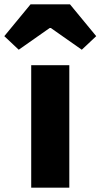

<svg xmlns="http://www.w3.org/2000/svg" viewBox="-73 -872 467 892"><path d="M72 0H249V-569H72ZM-53 -704 14 -641 158 -742H163L307 -641L374 -704L252 -852H69Z"/></svg>

Font: Noto Sans Korean Black
Style: Bold
Weight: 900
Designer: Ryoko NISHIZUKA (kana & ideographs); Paul D. Hunt (Latin, Greek & Cyrillic); Wenlong ZHANG (bopomofo); Sandoll Communica
Foundry: Adobe Systems Incorporated
Version: Version 1.000;PS 1;hotconv 1.0.78;makeotf.lib2.5.61930